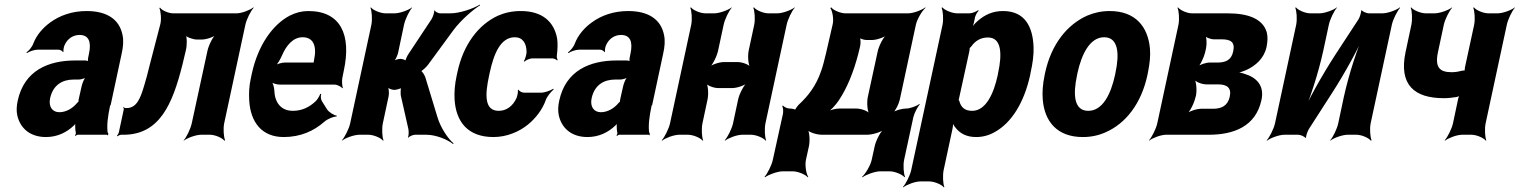

<svg xmlns="http://www.w3.org/2000/svg" viewBox="-20 -586 6608 835"><path d="M461 -128 509 -352C516 -383 518 -410 513 -433C500 -501 446 -538 357 -538C294 -538 240 -519 198 -488C169 -467 140 -436 125 -397C120 -382 105 -365 95 -358L97 -355C107 -362 129 -370 144 -370H234C242 -370 252 -364 254 -359L256 -361C255 -366 257 -383 261 -390C274 -419 299 -434 326 -434C366 -434 378 -404 367 -353L364 -338C362 -331 362 -318 365 -314L369 -317C367 -321 355 -323 349 -323H307C190 -323 85 -279 57 -148C52 -125 51 -104 55 -85C67 -30 109 10 180 10C230 10 271 -11 301 -40C305 -44 311 -50 313 -54L309 -55C307 -51 307 -43 307 -37C307 -26 308 -16 310 -7C311 -5 307 1 306 3L309 5C310 3 315 0 318 0H445C447 0 447 2 448 3L451 1C450 0 450 -2 450 -4C450 -5 453 -7 451 -7L448 -10C444 -43 449 -80 459 -128ZM198 -159C211 -218 253 -240 300 -240H322C333 -240 353 -246 360 -253L357 -256C348 -249 338 -225 335 -211L324 -162C323 -159 320 -145 322 -143L326 -146C324 -148 318 -141 315 -138C296 -115 268 -98 238 -98C208 -98 190 -122 198 -159Z M1009 -528H733C713 -528 683 -541 676 -553L673 -551C679 -539 683 -502 677 -480L631 -303C623 -269 615 -240 608 -217C591 -159 575 -116 530 -116H525C522 -116 519 -119 518 -121L516 -118C518 -116 519 -112 518 -109L497 -11C496 -6 492 1 489 4L490 7C494 4 502 0 507 0H517C674 0 730 -133 773 -303L788 -366C794 -388 794 -427 786 -439L782 -436C789 -425 819 -414 837 -414H857C877 -414 911 -425 924 -438L922 -440C906 -428 887 -388 882 -364L814 -50C809 -26 791 11 779 24V26C794 14 832 0 855 0H893C916 0 947 14 956 26L959 24C953 11 950 -26 955 -50L1047 -478C1052 -502 1071 -539 1083 -552L1082 -554C1067 -542 1031 -528 1009 -528Z M1321 -538C1292 -538 1266 -531 1240 -518C1166 -479 1102 -390 1075 -265L1071 -246C1063 -211 1062 -178 1064 -147C1070 -55 1118 10 1214 10C1286 10 1345 -16 1391 -57C1405 -69 1432 -80 1443 -79L1445 -83C1433 -84 1410 -98 1402 -111L1380 -146C1375 -154 1374 -169 1377 -177L1373 -178C1370 -170 1361 -153 1353 -146C1326 -120 1293 -104 1254 -104C1202 -104 1175 -140 1173 -192C1173 -206 1166 -226 1161 -233L1160 -229C1167 -223 1184 -218 1198 -218H1435C1447 -218 1464 -209 1469 -202L1471 -204C1468 -212 1466 -234 1469 -248L1475 -278C1509 -434 1462 -538 1321 -538ZM1346 -326 1345 -320C1344 -317 1343 -311 1345 -310L1347 -312C1346 -314 1342 -314 1340 -314H1219C1206 -314 1185 -308 1175 -301L1176 -297C1186 -305 1199 -328 1206 -344C1225 -389 1255 -424 1296 -424C1342 -424 1359 -387 1346 -326Z M1723 -171 1756 -25C1758 -16 1758 5 1754 11L1756 13C1759 7 1777 0 1785 0H1834C1876 0 1927 21 1951 41L1952 37C1929 18 1895 -32 1882 -78L1830 -249C1827 -259 1815 -279 1808 -279L1807 -275C1814 -275 1835 -295 1842 -305L1952 -455C1984 -498 2038 -545 2068 -563L2067 -566C2037 -548 1979 -528 1939 -528H1894C1886 -528 1872 -535 1871 -541L1868 -539C1870 -533 1862 -511 1857 -503L1757 -352C1751 -344 1742 -324 1743 -318L1746 -320C1745 -326 1728 -330 1722 -330C1712 -330 1695 -325 1689 -319L1691 -316C1698 -322 1708 -343 1711 -355L1737 -478C1742 -502 1760 -539 1772 -552V-554C1757 -542 1719 -528 1696 -528H1657C1634 -528 1602 -542 1593 -554L1591 -552C1597 -539 1600 -502 1595 -478L1503 -50C1498 -26 1479 11 1467 24V26C1482 14 1520 0 1543 0H1582C1605 0 1637 14 1646 26L1648 24C1642 11 1640 -26 1645 -50L1670 -167C1673 -180 1671 -203 1666 -210L1664 -208C1668 -201 1685 -195 1695 -195C1702 -195 1724 -200 1728 -206L1725 -208C1722 -202 1722 -179 1723 -171Z M2107 -257 2110 -271C2128 -353 2157 -424 2219 -424C2253 -424 2270 -398 2270 -359C2270 -349 2263 -326 2258 -320L2261 -318C2266 -324 2284 -332 2294 -332H2382C2390 -332 2399 -327 2403 -323L2405 -326C2403 -330 2400 -339 2402 -347C2405 -372 2406 -396 2403 -418C2390 -491 2339 -538 2245 -538C2208 -538 2176 -531 2146 -518C2061 -479 1995 -393 1969 -271L1966 -257C1958 -220 1955 -185 1957 -153C1963 -57 2014 10 2126 10C2184 10 2238 -13 2277 -45C2307 -70 2338 -106 2354 -152C2360 -168 2378 -189 2388 -197L2386 -200C2374 -192 2349 -183 2333 -183H2259C2250 -183 2237 -190 2235 -196L2232 -194C2234 -188 2230 -168 2226 -159C2210 -124 2182 -104 2149 -104C2086 -104 2089 -174 2107 -257Z M2816 -128 2864 -352C2871 -383 2873 -410 2868 -433C2855 -501 2801 -538 2712 -538C2649 -538 2595 -519 2553 -488C2524 -467 2495 -436 2480 -397C2475 -382 2460 -365 2450 -358L2452 -355C2462 -362 2484 -370 2499 -370H2589C2597 -370 2607 -364 2609 -359L2611 -361C2610 -366 2612 -383 2616 -390C2629 -419 2654 -434 2681 -434C2721 -434 2733 -404 2722 -353L2719 -338C2717 -331 2717 -318 2720 -314L2724 -317C2722 -321 2710 -323 2704 -323H2662C2545 -323 2440 -279 2412 -148C2407 -125 2406 -104 2410 -85C2422 -30 2464 10 2535 10C2585 10 2626 -11 2656 -40C2660 -44 2666 -50 2668 -54L2664 -55C2662 -51 2662 -43 2662 -37C2662 -26 2663 -16 2665 -7C2666 -5 2662 1 2661 3L2664 5C2665 3 2670 0 2673 0H2800C2802 0 2802 2 2803 3L2806 1C2805 0 2805 -2 2805 -4C2805 -5 2808 -7 2806 -7L2803 -10C2799 -43 2804 -80 2814 -128ZM2553 -159C2566 -218 2608 -240 2655 -240H2677C2688 -240 2708 -246 2715 -253L2712 -256C2703 -249 2693 -225 2690 -211L2679 -162C2678 -159 2675 -145 2677 -143L2681 -146C2679 -148 2673 -141 2670 -138C2651 -115 2623 -98 2593 -98C2563 -98 2545 -122 2553 -159Z M3309 -50 3401 -478C3406 -502 3424 -539 3436 -552V-554C3421 -542 3383 -528 3360 -528H3322C3299 -528 3268 -542 3259 -554L3256 -552C3262 -539 3265 -502 3260 -478L3236 -366C3231 -342 3234 -302 3244 -290L3246 -292C3239 -305 3208 -316 3189 -316H3127C3108 -316 3074 -305 3061 -292L3063 -290C3079 -302 3098 -342 3103 -366L3127 -478C3132 -502 3150 -539 3162 -552V-554C3147 -542 3109 -528 3086 -528H3048C3025 -528 2994 -542 2985 -554L2982 -552C2988 -539 2991 -502 2986 -478L2894 -50C2889 -26 2870 11 2858 24L2859 26C2874 14 2911 0 2934 0H2972C2995 0 3027 14 3036 26L3038 24C3032 11 3030 -26 3035 -50L3057 -153C3062 -177 3060 -217 3050 -229L3047 -227C3054 -214 3084 -203 3103 -203H3165C3184 -203 3219 -214 3232 -227L3231 -229C3215 -217 3195 -177 3190 -153L3168 -50C3163 -26 3144 11 3132 24L3133 26C3148 14 3185 0 3208 0H3246C3269 0 3301 14 3310 26L3312 24C3306 11 3304 -26 3309 -50Z M3416 -114H3414C3403 -114 3390 -121 3385 -127L3382 -124C3386 -118 3387 -102 3385 -91L3341 109C3336 133 3317 170 3305 183L3307 185C3323 173 3362 159 3385 159H3427C3450 159 3483 173 3493 185L3495 183C3486 170 3480 133 3485 109L3498 50C3503 26 3501 -14 3491 -26L3488 -24C3496 -11 3532 0 3554 0H3751C3773 0 3812 -11 3826 -24L3825 -26C3809 -14 3789 26 3784 50L3771 109C3766 133 3744 170 3729 183L3731 185C3747 173 3786 159 3809 159H3849C3872 159 3904 173 3914 185L3916 183C3910 170 3907 133 3912 109L3952 -76C3956 -94 3971 -122 3980 -132L3979 -134C3967 -125 3938 -114 3921 -114C3904 -114 3872 -106 3861 -96L3862 -94C3874 -103 3889 -134 3893 -152L3963 -478C3968 -502 3990 -539 4005 -552L4004 -554C3989 -542 3952 -528 3929 -528H3657C3635 -528 3603 -542 3595 -554L3591 -551C3600 -539 3607 -502 3601 -479L3572 -353C3565 -324 3559 -299 3551 -277C3529 -213 3496 -170 3454 -131C3449 -126 3436 -109 3437 -105L3441 -107C3440 -111 3422 -114 3416 -114ZM3713 -353 3720 -382C3724 -396 3723 -421 3718 -428L3714 -425C3718 -418 3737 -412 3749 -412H3772C3792 -412 3826 -423 3839 -436L3838 -438C3822 -426 3802 -386 3797 -362L3754 -164C3749 -140 3752 -100 3762 -88L3764 -90C3756 -103 3725 -114 3704 -114H3630C3613 -114 3588 -107 3575 -99L3577 -96C3591 -104 3615 -130 3627 -148C3664 -203 3692 -272 3713 -353Z M4218 -500 4219 -503C4219 -514 4229 -533 4236 -539L4234 -542C4227 -536 4208 -528 4196 -528H4143C4120 -528 4088 -542 4078 -554L4075 -552C4081 -539 4084 -502 4079 -478L3943 153C3938 177 3919 214 3907 227L3908 229C3923 217 3960 203 3983 203H4021C4044 203 4076 217 4085 229L4087 227C4081 214 4079 177 4084 153L4122 -24C4125 -37 4126 -54 4123 -62L4120 -60C4121 -52 4129 -38 4136 -30C4155 -6 4183 10 4225 10C4253 10 4280 3 4305 -11C4380 -52 4434 -141 4460 -259L4462 -270C4471 -310 4476 -347 4475 -380C4472 -469 4438 -538 4342 -538C4296 -538 4262 -521 4232 -495C4221 -486 4208 -470 4203 -461L4205 -460C4211 -469 4216 -487 4218 -500ZM4208 -104C4175 -104 4159 -120 4152 -147C4151 -149 4147 -155 4146 -154L4149 -151C4150 -152 4152 -165 4153 -168L4195 -360C4196 -363 4198 -377 4197 -378L4194 -375C4195 -374 4202 -382 4204 -384C4222 -409 4245 -423 4277 -423C4337 -423 4338 -349 4321 -270L4319 -259C4302 -180 4268 -104 4208 -104Z M4525 -269 4523 -259C4515 -220 4512 -185 4515 -152C4523 -58 4577 10 4689 10C4725 10 4758 3 4789 -11C4875 -49 4943 -134 4970 -259L4972 -269C4980 -308 4984 -343 4981 -376C4972 -470 4918 -538 4806 -538C4770 -538 4739 -531 4708 -518C4621 -479 4552 -394 4525 -269ZM4831 -269 4829 -259C4811 -176 4775 -104 4713 -104C4650 -104 4646 -175 4664 -259L4666 -269C4684 -351 4720 -424 4782 -424C4844 -424 4849 -352 4831 -269Z M5488 -381C5493 -406 5494 -427 5489 -446C5471 -506 5405 -528 5319 -528H5164C5142 -528 5112 -542 5103 -554L5101 -552C5107 -539 5110 -502 5105 -478L5013 -50C5008 -26 4989 11 4977 24V26C4992 14 5029 0 5051 0H5237C5344 0 5441 -35 5466 -151C5480 -215 5443 -250 5392 -265C5381 -269 5365 -272 5355 -271V-267C5365 -268 5385 -275 5399 -281C5441 -300 5477 -332 5488 -381ZM5328 -165C5319 -125 5291 -113 5255 -113H5204C5184 -113 5150 -102 5137 -89L5139 -87C5155 -99 5174 -139 5179 -163L5181 -169C5186 -193 5183 -233 5173 -245L5171 -243C5178 -230 5207 -219 5227 -219H5278C5315 -219 5337 -205 5328 -165ZM5343 -362C5335 -324 5309 -314 5275 -314H5241C5225 -314 5196 -305 5185 -294L5187 -291C5200 -302 5216 -337 5221 -358L5225 -376C5229 -394 5228 -426 5220 -436L5217 -433C5223 -423 5245 -415 5260 -415H5291C5329 -415 5353 -406 5343 -362Z M5888 -502 5786 -346C5731 -261 5666 -146 5637 -75L5641 -74C5674 -145 5714 -269 5735 -366L5759 -478C5764 -502 5782 -539 5794 -552V-554C5779 -542 5741 -528 5718 -528H5679C5656 -528 5625 -542 5616 -554L5613 -552C5619 -539 5622 -502 5617 -478L5525 -50C5520 -26 5501 11 5489 24L5490 26C5505 14 5543 0 5566 0H5626C5636 0 5654 8 5657 14L5660 12C5659 6 5667 -17 5673 -26L5774 -183C5829 -268 5892 -383 5921 -453L5918 -454C5885 -384 5845 -260 5824 -163L5800 -50C5795 -26 5777 11 5765 24V26C5780 14 5818 0 5841 0H5879C5902 0 5933 14 5942 26L5945 24C5939 11 5936 -26 5941 -50L6033 -478C6038 -502 6057 -539 6069 -552L6068 -554C6053 -542 6015 -528 5992 -528H5933C5923 -528 5905 -536 5902 -542L5900 -540C5900 -533 5894 -511 5888 -502Z M6293 -272C6241 -272 6219 -293 6234 -361L6259 -478C6264 -502 6283 -539 6295 -552V-554C6280 -542 6242 -528 6219 -528H6181C6158 -528 6126 -542 6117 -554L6115 -552C6121 -539 6123 -502 6118 -478L6093 -361C6062 -216 6132 -159 6259 -159C6277 -159 6296 -161 6314 -164C6319 -165 6328 -168 6332 -171L6330 -174C6326 -171 6322 -160 6321 -154L6299 -50C6294 -26 6275 11 6263 24L6264 26C6279 14 6316 0 6339 0H6379C6402 0 6433 14 6442 26L6444 24C6438 11 6436 -26 6441 -50L6533 -478C6538 -502 6556 -539 6568 -552V-554C6553 -542 6516 -528 6493 -528H6453C6430 -528 6399 -542 6390 -554L6387 -552C6393 -539 6396 -502 6391 -478L6351 -293C6350 -288 6349 -277 6351 -274L6355 -277C6354 -280 6345 -280 6341 -279C6325 -275 6311 -272 6293 -272Z"/></svg>

Font: Asimov
Style: EdgeExtremeIt
Weight: 500
Designer: Google
Version: Version 2.000980: 2014